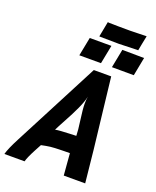

<svg xmlns="http://www.w3.org/2000/svg" viewBox="-203 -1038 920 1135"><g transform="rotate(20 257.0 -470.5)"><path d="M518.6 -941.4Q515.1 -925.3 509 -893.8Q502.9 -862.3 500 -846.7H491.7Q392.6 -843.3 378.9 -843.3Q314.5 -843.3 264.6 -844.7Q263.2 -844.7 260.3 -845Q257.3 -845.2 255.9 -845.2Q258.8 -861.3 265.1 -893.3Q271.5 -925.3 274.4 -941.4Q280.3 -940.4 283.7 -940.4Q331.1 -939 416 -939Q432.1 -939 466.1 -940.2Q500 -941.4 510.3 -941.4ZM411.1 -816.9 548.3 -815.4 525.9 -699.2 388.2 -699.7ZM206.1 -816.9H342.3L319.3 -699.7H183.1ZM329.1 -246.1V-249.5Q329.1 -276.4 319.8 -342.5Q310.5 -408.7 310.5 -441.9Q310.5 -467.8 314.5 -487.3Q306.2 -450.7 285.4 -405.8Q264.6 -360.8 236.3 -309.3Q208 -257.8 198.7 -237.3Q212.4 -240.2 234.1 -241.7Q255.9 -243.2 286.6 -244.4Q317.4 -245.6 329.1 -246.1ZM293.5 -647H402.8Q410.6 -574.7 426 -443.8Q441.4 -313 453.4 -205.1Q465.3 -97.2 474.6 0H339.8Q337.9 -22 334.2 -67.9Q330.6 -113.8 328.6 -137.2Q317.4 -137.2 294.4 -136.7Q271.5 -136.2 262.2 -136Q252.9 -135.7 235.6 -135Q218.3 -134.3 207.3 -132.8Q196.3 -131.3 181.4 -128.9Q166.5 -126.5 151.4 -123L127.9 -79.1Q99.6 -25.4 93.3 0H-33.7Q-23.9 -37.1 13.7 -108.9Q60.5 -198.7 153.8 -378.2Q247.1 -557.6 293.5 -647Z"/></g></svg>

Font: Fantasque Sans Mono
Style: Bold Italic
Weight: 700
Italic angle: -11°
Monospace: yes
Designer: Jany Belluz
Version: Version 1.7.1